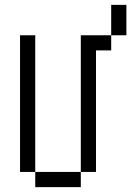

<svg xmlns="http://www.w3.org/2000/svg" viewBox="-20 -770 540 790"><path d="M125 -62.5V0H312.5V-62.5ZM125 -62.5V-625H62.5V-62.5ZM312.5 -62.5H375Q375 -62.5 375 -562.5H437.5V-625H312.5ZM437.5 -625H500Q500 -625 500 -750H437.5Q437.5 -750 437.5 -625Z"/></svg>

Font: BFUnifontExMono
Style: Regular
Weight: 500
Version: Version 15.0.06